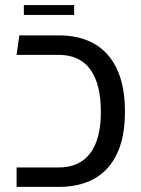

<svg xmlns="http://www.w3.org/2000/svg" viewBox="-20 -732 554 752"><path d="M45 0V-76.1H208.6Q292 -76.1 333.6 -132.2Q375.1 -188.2 375.1 -293.9Q375.1 -403.1 333.6 -460.2Q292 -517.2 208.6 -517.2H45L55.6 -593.4H208.6Q336.5 -593.4 403 -516.2Q469.5 -439 469.5 -293.9Q469.5 -151.4 403 -75.7Q336.5 0 208.6 0ZM73.4 -673.4V-712.2H270.4V-673.4Z"/></svg>

Font: Noto Sans Hebrew Light
Style: Regular
Weight: 100
Version: Version 3.000